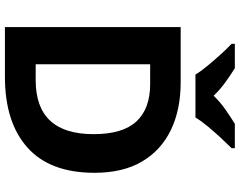

<svg xmlns="http://www.w3.org/2000/svg" viewBox="-117 -857 974 780"><g transform="rotate(90 370.0 -467.0)"><path d="M682 -364Q682 -183 579.5 -91.5Q477 0 292 0H90V-714H314Q426 -714 508.5 -674Q591 -634 636.5 -556.5Q682 -479 682 -364ZM525 -360Q525 -479 473 -534.5Q421 -590 322 -590H241V-125H306Q525 -125 525 -360ZM283 -774Q269 -797 246.5 -824Q224 -851 200.5 -877Q177 -903 158 -921V-934H257Q283 -918 313 -896.5Q343 -875 369 -848Q395 -875 426 -896.5Q457 -918 483 -934H582V-921Q564 -903 540 -877Q516 -851 493.5 -824Q471 -797 457 -774Z"/></g></svg>

Font: Noto Sans Tai Tham
Style: Regular
Weight: 400
Designer: Monotype Design Team 2013. Revised by David WIlliams 2020
Foundry: Monotype Imaging Inc.
Version: Version 2.002